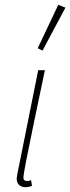

<svg xmlns="http://www.w3.org/2000/svg" viewBox="-20 -772 294 804"><path d="M86 12Q71 12 60.5 3Q50 -6 50 -24Q50 -29 51.5 -36Q53 -43 54 -50L140 -478H168Q143 -359 122.5 -261Q102 -163 90 -101Q78 -39 78 -28Q78 -21 82 -17.5Q86 -14 93 -14Q96 -14 99.5 -14.5Q103 -15 110 -18L114 6Q107 9 100.5 10.5Q94 12 86 12ZM158 -560 138 -570 224 -752 254 -740Z"/></svg>

Font: Source Sans Variable
Style: Italic
Weight: 200
Italic angle: -11°
Designer: Paul D. Hunt
Foundry: Adobe Systems Incorporated
Version: Version 3.006;hotconv 1.0.111;makeotfexe 2.5.65597